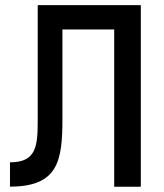

<svg xmlns="http://www.w3.org/2000/svg" viewBox="-20 -713 626 733"><path d="M18.1 -0.5C202.6 -0.5 218.3 -99.6 218.3 -259.3V-600.6H416V0H517.6V-693.4H124V-255.9C124 -155.8 119.6 -93.3 18.1 -93.3Z"/></svg>

Font: Cascadia Code PL
Style: Regular
Weight: 400
Monospace: yes
Designer: Aaron Bell
Foundry: Saja Typeworks
Version: Version 2404.023